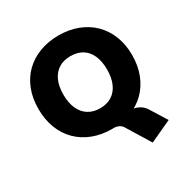

<svg xmlns="http://www.w3.org/2000/svg" viewBox="-206 -892 1259 1294"><g transform="rotate(-30 423.0 -244.5)"><path d="M613 227 500 43Q489 26 471 18Q453 10 424 10L561 -41Q592 -41 618.5 -35.5Q645 -30 666.5 -16Q688 -2 703 22L782 149ZM423 11Q342 11 275 -14.5Q208 -40 159.5 -88Q111 -136 85 -203.5Q59 -271 59 -353Q59 -436 85 -503Q111 -570 159.5 -617.5Q208 -665 275.5 -690.5Q343 -716 423 -716Q504 -716 571 -690.5Q638 -665 686.5 -617.5Q735 -570 761.5 -503Q788 -436 788 -354Q788 -271 761.5 -203.5Q735 -136 686.5 -88Q638 -40 571 -14.5Q504 11 423 11ZM423 -150Q477 -150 514.5 -174Q552 -198 572.5 -243.5Q593 -289 593 -353Q593 -417 573 -462.5Q553 -508 515 -531.5Q477 -555 423 -555Q370 -555 332 -531.5Q294 -508 273.5 -463Q253 -418 253 -353Q253 -289 273.5 -243.5Q294 -198 332 -174Q370 -150 423 -150Z"/></g></svg>

Font: Nunito Sans 8pt Black
Style: Regular
Weight: 900
Version: Version 3.101;gftools[0.9.27]